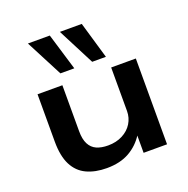

<svg xmlns="http://www.w3.org/2000/svg" viewBox="-137 -900 1018 1039"><g transform="rotate(-20 372.5 -380.0)"><path d="M305 10Q238 10 189 -13Q140 -36 114 -87Q88 -138 88 -221V-494H231V-229Q231 -183 245.5 -155Q260 -127 287 -115Q314 -103 353 -103Q400 -103 436.5 -122Q473 -141 492.5 -173Q512 -205 512 -243V-494H654V0H519V-104H522Q489 -51 435.5 -20.5Q382 10 305 10ZM426 -558 317 -770H443L505 -558ZM243 -558 133 -770H259L323 -558Z"/></g></svg>

Font: Nunito Sans 10pt Expanded
Style: Bold
Weight: 700
Width: 7
Designer: Vernon Adams
Foundry: Vernon Adams
Version: Version 3.101;gftools[0.9.27]